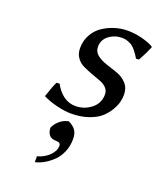

<svg xmlns="http://www.w3.org/2000/svg" viewBox="-134 -524 738 887"><g transform="rotate(20 235.0 -81.0)"><path d="M112.8 -101.1 127.9 -102.1Q144 -70.3 170.7 -50Q197.3 -29.8 231 -29.8Q273.9 -29.8 307.9 -56.4Q341.8 -83 341.8 -127Q341.8 -146 328.4 -159.4Q314.9 -172.9 294.7 -179.7Q274.4 -186.5 251 -195.6Q227.5 -204.6 207.3 -214.1Q187 -223.6 173.6 -242.9Q160.2 -262.2 160.2 -289.1Q160.2 -325.7 176.8 -355.5Q193.4 -385.3 220.2 -403.1Q247.1 -420.9 277.8 -430.4Q308.6 -439.9 339.8 -439.9Q376 -439.9 411.9 -430.7Q447.8 -421.4 467.8 -409.2L470.2 -405.8Q463.9 -390.1 457 -376Q450.2 -361.8 446 -354.2Q441.9 -346.7 438.2 -339.8Q434.6 -333 434.1 -332L419.9 -331.1Q412.6 -343.3 408.9 -348.9Q405.3 -354.5 395.8 -366.2Q386.2 -377.9 377.9 -383.8Q369.6 -389.6 356.2 -394.8Q342.8 -399.9 328.1 -399.9Q291.5 -399.9 263.7 -378.9Q235.8 -357.9 235.8 -323.2Q235.8 -298.8 255.4 -283.4Q274.9 -268.1 302.5 -259.5Q330.1 -251 357.9 -241Q385.7 -231 405.3 -209.7Q424.8 -188.5 424.8 -154.8Q424.8 -138.2 420.2 -119.1Q415.5 -100.1 401.4 -76.4Q387.2 -52.7 366 -34.2Q344.7 -15.6 307.6 -2.9Q270.5 9.8 223.1 9.8Q193.4 9.8 152.8 0Q112.3 -9.8 84 -24.9Q100.6 -76.7 112.8 -101.1ZM144 277.8V249Q177.7 240.2 201.4 217Q225.1 193.8 225.1 168Q225.1 151.9 204.1 151.9Q181.2 151.9 169.9 140.1Q158.7 128.4 157.2 104Q166 83 184.6 67.1Q203.1 51.3 227.1 46.9Q249 56.6 261.5 72.8Q273.9 88.9 273.9 117.2Q273.9 151.9 261.2 181.4Q248.5 210.9 228.3 230Q208 249 186.5 261.2Q165 273.4 144 277.8Z"/></g></svg>

Font: Linear Smooth
Style: Italic
Weight: 400
Designer: Philipp H. Poll, Flanker
Foundry: Philipp H. Poll, reworked by Flanker
Version: Version 1.061 | FøM Fix